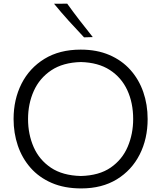

<svg xmlns="http://www.w3.org/2000/svg" viewBox="-20 -1032 892 1063"><path d="M429.7 11.2Q336.4 11.2 266.1 -19.3Q195.8 -49.8 148.9 -103.3Q102.1 -156.7 78.6 -226.1Q55.2 -295.4 55.2 -373Q55.2 -481.4 99.1 -568.4Q143.1 -655.3 226.3 -706.3Q309.6 -757.3 426.8 -757.3Q516.6 -757.3 585.7 -727.5Q654.8 -697.8 701.9 -645Q749 -592.3 773.2 -522.7Q797.4 -453.1 797.4 -373Q797.4 -263.2 753.2 -176.3Q709 -89.4 626.7 -39.1Q544.4 11.2 429.7 11.2ZM427.7 -57.6Q528.8 -60.1 592.8 -104.2Q656.7 -148.4 687 -219.5Q717.3 -290.5 717.3 -373Q717.3 -462.4 684.8 -532.7Q652.3 -603 588.1 -644.5Q523.9 -686 427.7 -688.5Q328.6 -686 263.7 -642.6Q198.7 -599.1 167 -528.3Q135.3 -457.5 135.3 -373Q135.3 -288.6 166.3 -217.8Q197.3 -147 262 -103.5Q326.7 -60.1 427.7 -57.6ZM445.3 -825.2Q401.9 -871.1 360.1 -917.2Q318.4 -963.4 279.3 -1011.2L352.1 -1011.7Q385.3 -965.3 420.9 -919.2Q456.5 -873 493.7 -826.7Z"/></svg>

Font: Pinar Regular
Style: Regular
Weight: 400
Designer: Amin Abedi
Version: Version 3.000